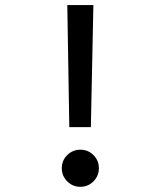

<svg xmlns="http://www.w3.org/2000/svg" viewBox="-20 -718 626 748"><path d="M250 -222.7 242.2 -698.2H343.8L334 -222.7ZM293 9.8Q263.2 9.8 241.9 -11.5Q220.7 -32.7 220.7 -62.5Q220.7 -92.8 241.9 -113.8Q263.2 -134.8 293 -134.8Q323.2 -134.8 344.2 -113.8Q365.2 -92.8 365.2 -62.5Q365.2 -32.7 344.2 -11.5Q323.2 9.8 293 9.8Z"/></svg>

Font: CaskaydiaMono NF
Style: Regular
Weight: 400
Designer: Aaron Bell
Foundry: Saja Typeworks
Version: Version 2111.001; ttfautohint (v1.8.4);Nerd Fonts 3.1.1